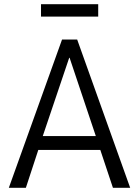

<svg xmlns="http://www.w3.org/2000/svg" viewBox="-20 -893 661 913"><path d="M22 0 275 -705H347L599 0H517L450 -201L484 -180H136L169 -201L103 0ZM309 -618 178 -230 163 -246H457L441 -230L311 -618ZM175 -814V-873H447V-814Z"/></svg>

Font: Nunito Sans 10pt Condensed
Style: Regular
Weight: 400
Width: 3
Designer: Vernon Adams
Foundry: Vernon Adams
Version: Version 3.101;gftools[0.9.27]